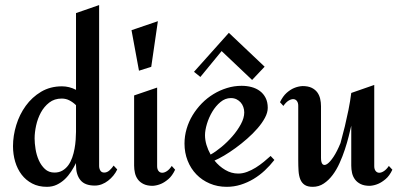

<svg xmlns="http://www.w3.org/2000/svg" viewBox="-20 -720 1560 750"><path d="M438 -58.1Q432.1 -45.4 422.9 -34.2Q413.6 -22.9 402.3 -14.2Q391.1 -5.4 377.7 -0.2Q364.3 4.9 350.1 4.9Q311.5 4.9 294.2 -16.4Q276.9 -37.6 276.9 -74.2V-83Q268.6 -66.4 257.8 -49.8Q247.1 -33.2 233.2 -20Q219.2 -6.8 201.9 1.5Q184.6 9.8 163.1 9.8Q130.4 9.8 105.7 -3.2Q81.1 -16.1 64.5 -37.8Q47.9 -59.6 39.3 -88.4Q30.8 -117.2 30.8 -148.9Q30.8 -189.9 43.5 -231.4Q56.2 -272.9 80.6 -306.6Q105 -340.3 140.6 -361.6Q176.3 -382.8 222.2 -382.8Q250.5 -382.8 276.9 -369.1V-668.9L367.2 -700.2V-71.8Q367.2 -62 371.8 -54Q376.5 -45.9 387.2 -45.9Q398.4 -45.9 408.2 -54.9Q418 -64 423.8 -73.2ZM276.9 -205.1V-309.1Q265.6 -320.3 251.7 -327.6Q237.8 -335 221.2 -335Q192.4 -335 172.4 -319.3Q152.3 -303.7 139.6 -280.3Q127 -256.8 121.1 -229.7Q115.2 -202.6 115.2 -179.2Q115.2 -160.6 118.9 -137.5Q122.6 -114.3 131.6 -94Q140.6 -73.7 155.5 -59.8Q170.4 -45.9 192.9 -45.9Q210.9 -45.9 224.4 -54Q237.8 -62 247.1 -75Q256.3 -87.9 262.2 -104.7Q268.1 -121.6 271.2 -139.2Q274.4 -156.7 275.6 -174.1Q276.9 -191.4 276.9 -205.1Z M596.7 -637.2 570.8 -459 522.9 -443.8 493.7 -602.1ZM664.1 -57.1Q652.8 -33.2 637.9 -20.5Q623 -7.8 609.4 -2Q593.3 4.9 576.7 5.9Q555.2 5.9 541 -1Q526.9 -7.8 518.6 -19Q510.3 -30.3 507.1 -44.4Q503.9 -58.6 503.9 -73.2V-347.2L593.8 -377.9V-70.8Q593.8 -59.1 599.1 -52.2Q604.5 -45.4 613 -45.2Q621.6 -44.9 631.6 -51.3Q641.6 -57.6 650.9 -71.8Z M1051.8 -95.2Q1034.7 -73.2 1014.4 -54.2Q994.1 -35.2 970.5 -21Q946.8 -6.8 920.4 1.5Q894 9.8 865.7 9.8Q829.6 9.8 799.3 -3.2Q769 -16.1 747.1 -38.8Q725.1 -61.5 712.9 -92.5Q700.7 -123.5 700.7 -159.2Q700.7 -188.5 709 -216.8Q717.3 -245.1 732.4 -270Q747.6 -294.9 768.3 -316.2Q789.1 -337.4 814 -352.5Q838.9 -367.7 866.7 -376.2Q894.5 -384.8 923.8 -384.8Q944.3 -384.8 962.6 -379.9Q981 -375 995.1 -364.5Q1009.3 -354 1017.6 -337.6Q1025.9 -321.3 1025.9 -298.8Q1025.9 -280.3 1014.9 -259.8Q1003.9 -239.3 986.1 -218.8Q968.3 -198.2 945.8 -178.5Q923.3 -158.7 900.1 -141.8Q877 -125 855.5 -112.3Q834 -99.6 817.9 -92.8Q835.9 -70.3 859.9 -56.2Q883.8 -42 910.6 -42Q927.7 -42 945.3 -48.6Q962.9 -55.2 979.2 -65.4Q995.6 -75.7 1010.5 -87.9Q1025.4 -100.1 1037.1 -110.8ZM934.1 -280.8Q934.1 -292 930.4 -302.2Q926.8 -312.5 919.9 -320.1Q913.1 -327.6 903.6 -332.3Q894 -336.9 881.8 -336.9Q859.9 -336.9 841.3 -321.5Q822.8 -306.2 809.3 -283.7Q795.9 -261.2 788.3 -236.1Q780.8 -210.9 780.8 -191.9Q780.8 -173.3 786.6 -153.8Q792.5 -134.3 802.7 -116.2Q822.3 -127 845.2 -146Q868.2 -165 887.9 -187.7Q907.7 -210.4 920.9 -234.9Q934.1 -259.3 934.1 -280.8ZM762.7 -419.4 737.8 -439.5 874 -591.8 1013.7 -459.5 964.8 -407.7 845.7 -520.5Z M1512.7 -57.1Q1501.5 -33.2 1486.3 -20.5Q1471.2 -7.8 1457.5 -2Q1441.4 4.9 1424.8 5.9Q1402.8 5.9 1388.9 -1Q1375 -7.8 1366.7 -19Q1358.4 -30.3 1355.2 -44.4Q1352.1 -58.6 1352.1 -73.2V-229Q1348.1 -211.4 1342 -187Q1335.9 -162.6 1327.1 -136Q1318.4 -109.4 1306.6 -83.3Q1294.9 -57.1 1279.5 -36.6Q1264.2 -16.1 1244.9 -3.2Q1225.6 9.8 1201.7 9.8Q1181.6 9.8 1170.2 2.2Q1158.7 -5.4 1153.1 -19.3Q1147.5 -33.2 1146.2 -52.5Q1145 -71.8 1145 -95.2V-307.1Q1145 -318.8 1139.6 -325.7Q1134.3 -332.5 1125.7 -332.8Q1117.2 -333 1106.9 -326.7Q1096.7 -320.3 1086.9 -306.2L1073.7 -320.8Q1085 -344.2 1099.6 -357.2Q1114.3 -370.1 1128.4 -376Q1144.5 -382.8 1161.6 -383.8Q1183.6 -383.8 1197.5 -377Q1211.4 -370.1 1219.5 -359.1Q1227.5 -348.1 1230.7 -334Q1233.9 -319.8 1233.9 -305.2V-103Q1233.9 -84 1240.7 -78.1Q1247.6 -72.3 1258.5 -79.8Q1269.5 -87.4 1283 -107.7Q1296.4 -127.9 1310.1 -161.1Q1318.8 -192.9 1327.1 -226.6Q1334 -255.4 1341.1 -290Q1348.1 -324.7 1352.1 -356.9L1441.9 -388.2V-70.8Q1441.9 -59.1 1447.3 -52.2Q1452.6 -45.4 1460.9 -45.2Q1469.2 -44.9 1479.2 -51.3Q1489.3 -57.6 1499 -71.8Z"/></svg>

Font: Redressed
Style: Regular
Weight: 400
Designer: Astigmatic (AOETI)
Foundry: Astigmatic (AOETI)
Version: Version 1.000